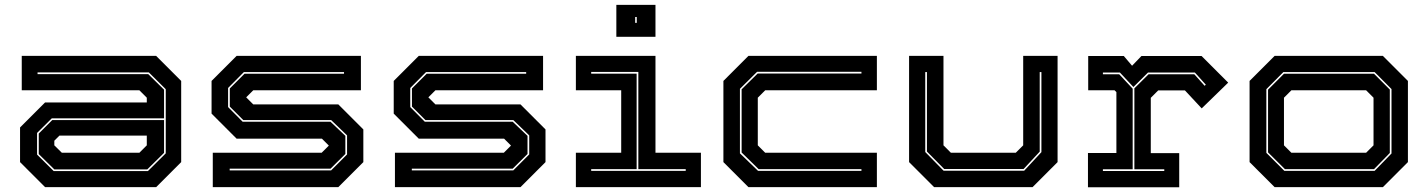

<svg xmlns="http://www.w3.org/2000/svg" viewBox="-20 -770 5876 790"><path d="M165.5 0 62.5 -103V-245.5L165.5 -348.5H584V-368L553.5 -398.5H69.5V-540H622.5L725.5 -437V-103L622.5 0ZM201 -66H588.5L662 -139V-403L592.5 -472H134.5V-465H590L655 -401V-283H193L132.5 -223V-134ZM203.5 -73 139.5 -136V-220.5L195 -276H655V-141L586 -73ZM234.5 -141.5H553.5L584 -172V-212H224.5L203.5 -191V-172Z M855.5 0V-141.5H1303.5L1333 -171L1304.5 -199.5H953.5L850.5 -302.5V-437L953.5 -540H1465V-398.5H1022L993 -369.5L1022 -340.5H1372L1475 -237.5V-103L1372 0ZM925 -69H1342.5L1408 -134.5V-213L1342.5 -276H981L925.5 -331.5V-406L986 -466.5H1395.5V-473.5H983.5L918.5 -408V-329.5L978.5 -269H1340L1401 -211V-136.5L1340 -76H925Z M1605 0V-141.5H2053L2082.5 -171L2054 -199.5H1703L1600 -302.5V-437L1703 -540H2214.5V-398.5H1771.5L1742.5 -369.5L1771.5 -340.5H2121.5L2224.5 -237.5V-103L2121.5 0ZM1674.5 -69H2092L2157.5 -134.5V-213L2092 -276H1730.5L1675 -331.5V-406L1735.5 -466.5H2145V-473.5H1733L1668 -408V-329.5L1728 -269H2089.5L2150.5 -211V-136.5L2089.5 -76H1674.5Z M2516 -618.5V-750H2677V-618.5ZM2593.5 -676H2600V-700H2593.5ZM2349.5 0V-141.5H2536V-398.5H2349.5V-540H2677V-141.5H2864V0ZM2412.5 -67H2801.5V-74H2606.5V-474H2412.5V-467H2599.5V-74H2412.5Z M3059.5 0 2956.5 -103V-437L3059.5 -540H3588V-398.5H3128.5L3098 -368V-172L3128.5 -141.5H3588V0ZM3099 -67H3524.5V-74H3101.5L3031.5 -142.5V-402.5L3097.5 -467.5H3524.5V-474.5H3095L3024.5 -404.5V-139Z M3823.5 0 3720.5 -103V-540H3862V-172L3892.5 -141.5H4159.5L4190 -172V-540H4331.5V-103L4228.5 0ZM3862.5 -67.5H4194L4265 -144V-473.5H4258V-146L4191.5 -74.5H3865L3794 -146.5V-473.5H3787V-144.5Z M4456.5 0.5V-140.5H4573.5V-391L4566 -398.5H4457.5V-539.5H4604L4638 -499.5L4676.5 -539.5H4924L5033.5 -430L4924.5 -324L4855.5 -398H4745.5L4715 -367.5V-140H4832V0.5ZM4518 -66.5H4770.5V-73.5H4647.5V-406.5L4706 -464.5H4894L4936.5 -417L4941.5 -421.5L4896.5 -471.5H4703.5L4643.5 -412L4588 -471.5H4518V-464.5H4585L4640.5 -405V-73.5H4518Z M5224.5 0 5121.5 -103V-437L5224.5 -540H5670L5773 -437V-103L5670 0ZM5264.5 -67H5636L5705.5 -138.5V-403.5L5636 -473.5H5260.5L5190.5 -403V-141ZM5267 -74 5197.5 -143V-401L5263 -466.5H5633.5L5698.5 -401.5V-140.5L5633.5 -74ZM5293.5 -141.5H5601L5631.5 -172V-368L5601 -398.5H5293.5L5263 -368V-172Z"/></svg>

Font: Tourney Expanded ExtraBold
Style: Regular
Weight: 800
Width: 7
Designer: Tyler Finck
Foundry: Etcetera Type Co
Version: Version 1.010; ttfautohint (v1.8.3)